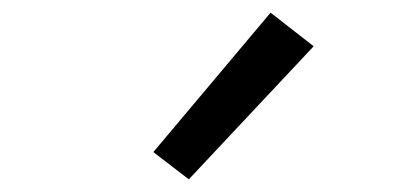

<svg xmlns="http://www.w3.org/2000/svg" viewBox="-20 -824 640 303"><path d="M278 -541 222 -584 407 -804 475 -751Z"/></svg>

Font: Iosevka Fixed Extended
Style: Regular
Weight: 400
Width: 7
Monospace: yes
Designer: Belleve Invis
Foundry: Belleve Invis
Version: Version 24.1.1; ttfautohint (v1.8.4)